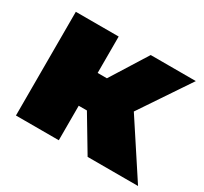

<svg xmlns="http://www.w3.org/2000/svg" viewBox="-117 -712 932 877"><g transform="rotate(30 348.5 -273.5)"><path d="M431 0 281 -251 463 -357 697 0ZM53 0V-547H279V0ZM213 -182V-355H417V-182ZM486 -249 274 -269 448 -547H686Z"/></g></svg>

Font: MOST Montserrat Black
Style: Regular
Weight: 900
Designer: Julieta Ulanovsky
Foundry: Julieta Ulanovsky
Version: Version 8.000;March 11, 2024;FontCreator 15.0.0.2926 64-bit